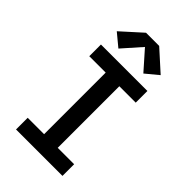

<svg xmlns="http://www.w3.org/2000/svg" viewBox="-287 -1078 1175 1175"><g transform="rotate(45 300.0 -490.5)"><path d="M99 0V-101H241V-634H99V-735H501V-634H359V-101H501V0ZM192 -793 110 -861 243 -981H357L490 -861L408 -793L300 -915Z"/></g></svg>

Font: Iosevka Custom Extended
Style: Bold
Weight: 700
Width: 7
Monospace: yes
Designer: Belleve Invis
Foundry: Belleve Invis
Version: Version 11.2.4; ttfautohint (v1.8.4)